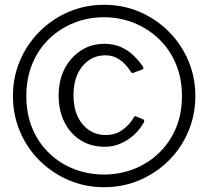

<svg xmlns="http://www.w3.org/2000/svg" viewBox="-20 -772 870 802"><path d="M415 10Q336 10 267 -19.5Q198 -49 145.5 -101Q93 -153 63.5 -222.5Q34 -292 34 -371Q34 -450 63.5 -519Q93 -588 145.5 -640.5Q198 -693 267 -722.5Q336 -752 415 -752Q494 -752 563 -722.5Q632 -693 684.5 -640.5Q737 -588 766.5 -519Q796 -450 796 -371Q796 -292 766.5 -222.5Q737 -153 684.5 -101Q632 -49 563 -19.5Q494 10 415 10ZM415 -43Q480 -43 539 -66Q598 -89 643.5 -132.5Q689 -176 714.5 -236Q740 -296 740 -371Q740 -445 714.5 -505.5Q689 -566 643.5 -609.5Q598 -653 539 -676.5Q480 -700 415 -700Q348 -700 289 -676.5Q230 -653 185 -609.5Q140 -566 115 -505.5Q90 -445 90 -371Q90 -296 115 -236Q140 -176 185 -132.5Q230 -89 289 -66Q348 -43 415 -43ZM417 -589Q455 -589 485 -575.5Q515 -562 538 -540Q561 -518 578 -492Q580 -487 578.5 -485Q577 -483 575 -482L535 -467Q530 -466 526 -473Q506 -505 479.5 -523Q453 -541 421 -541Q362 -541 324.5 -495.5Q287 -450 287 -375Q287 -298 325 -253Q363 -208 422 -208Q461 -208 491 -229Q521 -250 540 -283Q543 -289 550 -285L579 -273Q584 -270 582 -263Q570 -241 553.5 -222.5Q537 -204 516 -190Q495 -176 470.5 -167.5Q446 -159 417 -159Q360 -159 317 -186Q274 -213 249.5 -261Q225 -309 225 -373Q225 -437 250 -485Q275 -533 318 -561Q361 -589 417 -589Z"/></svg>

Font: Libre Franklin Thin Light
Style: Regular
Weight: 300
Version: Version 3.000